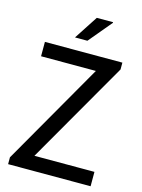

<svg xmlns="http://www.w3.org/2000/svg" viewBox="-130 -957 761 1032"><g transform="rotate(15 250.5 -441.5)"><path d="M191 -751 277 -883H367L368 -880L260 -751ZM20 -38 346 -606H41V-686H472V-648L145 -80H479V0H20Z"/></g></svg>

Font: Archivo Narrow
Style: Regular
Weight: 400
Designer: Hector Gatti
Foundry: Omnibus-Type
Version: Version 1.003